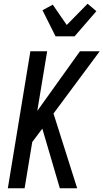

<svg xmlns="http://www.w3.org/2000/svg" viewBox="-20 -1010 555 1030"><path d="M301 0 207 -320 153 -248 112 0H22L143 -735H233L180 -415L409 -735H515L267 -401L394 0ZM278 -815 208 -955 263 -985 338 -876 450 -990 497 -950 380 -815Z"/></svg>

Font: Iosevka Medium Oblique
Style: Regular
Weight: 500
Italic angle: -9°
Monospace: yes
Designer: Belleve Invis
Foundry: Belleve Invis
Version: Version 32.5.0; ttfautohint (v1.8.4)